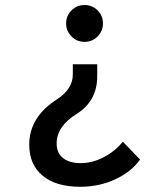

<svg xmlns="http://www.w3.org/2000/svg" viewBox="-20 -547 626 753"><path d="M294.9 185.5Q199.7 185.5 147.2 142.1Q94.7 98.6 94.7 20.5Q94.7 -87.9 203.1 -157.2Q265.6 -197.8 265.6 -254.9V-294.9H361.3V-248Q361.3 -151.4 281.2 -100.6Q202.1 -51.8 202.1 15.6Q202.1 52.2 226.8 72.5Q251.5 92.8 295.9 92.8Q341.8 92.8 386.2 69.8Q430.7 46.9 461.9 8.8L529.3 78.6Q495.1 127 431.9 156.2Q368.7 185.5 294.9 185.5ZM311.5 -527.3Q341.8 -527.3 362.8 -506.3Q383.8 -485.4 383.8 -455.1Q383.8 -425.3 362.8 -404.1Q341.8 -382.8 311.5 -382.8Q281.7 -382.8 260.5 -404.1Q239.3 -425.3 239.3 -455.1Q239.3 -485.4 260.5 -506.3Q281.7 -527.3 311.5 -527.3Z"/></svg>

Font: Cascadia Mono PL
Style: Regular
Weight: 400
Monospace: yes
Designer: Aaron Bell
Foundry: Saja Typeworks
Version: Version 2404.023; ttfautohint (v1.8.4)